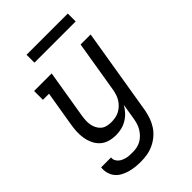

<svg xmlns="http://www.w3.org/2000/svg" viewBox="-268 -808 1136 1136"><g transform="rotate(-45 300.0 -240.0)"><path d="M214 223Q190 223 166.5 220.5Q143 218 121 211.5Q99 205 79 194Q59 183 45.5 166Q32 149 26 126.5Q20 104 23 80H106Q104 93 109.5 104.5Q115 116 124 124Q133 132 144.5 137Q156 142 168 145Q180 148 193 148.5Q206 149 220 149Q237 149 254.5 145.5Q272 142 288 133Q304 124 317.5 110Q331 96 340.5 80Q350 64 355 47Q360 30 363 13L379 -87Q368 -66 351 -47.5Q334 -29 312.5 -16Q291 -3 267.5 2.5Q244 8 221 8Q192 8 166 0.5Q140 -7 120.5 -24.5Q101 -42 89.5 -66.5Q78 -91 73.5 -118Q69 -145 70.5 -173Q72 -201 77 -230L113 -446H62V-520H209L159 -218Q156 -199 155 -181Q154 -163 157 -145.5Q160 -128 168 -112.5Q176 -97 188.5 -86Q201 -75 218.5 -70.5Q236 -66 255 -66Q271 -66 288.5 -69Q306 -72 321.5 -80Q337 -88 350.5 -100.5Q364 -113 373.5 -128Q383 -143 388.5 -159.5Q394 -176 397 -193L451 -520H535L445 25Q440 51 431 77.5Q422 104 406.5 128Q391 152 368.5 171Q346 190 320 202Q294 214 267 218.5Q240 223 214 223ZM527 -637H182V-703H527Z"/></g></svg>

Font: Iosevka HT Extended
Style: Italic
Weight: 400
Width: 7
Italic angle: -9°
Monospace: yes
Designer: Belleve Invis
Foundry: Belleve Invis
Version: Version 32.3.0; ttfautohint (v1.8.4)